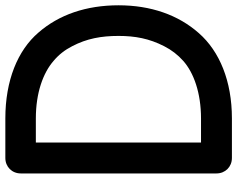

<svg xmlns="http://www.w3.org/2000/svg" viewBox="-105 -729 892 722"><g transform="rotate(-90 341.0 -368.0)"><path d="M49.8 0C49.8 33.2 74.7 58.1 107.9 58.1H256.8C397 58.1 508.8 11.7 577.1 -65.9C646 -143.6 682.1 -247.1 682.1 -368.2C682.1 -489.3 647 -592.3 579.1 -669.9C512.2 -747.6 399.4 -793.9 256.8 -793.9H107.9C74.7 -793.9 49.8 -769 49.8 -735.8ZM166 -679.2H256.8C353 -679.2 427.7 -651.9 472.7 -612.8C495.6 -593.8 514.2 -570.3 528.3 -542.5C557.1 -487.3 566.9 -433.1 566.9 -368.2C566.9 -306.2 557.1 -252.9 528.3 -196.8C514.2 -168.9 495.6 -145 473.1 -125C428.7 -85.4 352.5 -58.1 256.8 -58.1H166Z"/></g></svg>

Font: Nemoy
Style: Bold
Weight: 700
Designer: BSozoo
Foundry: BSozoo
Version: Version 001.000